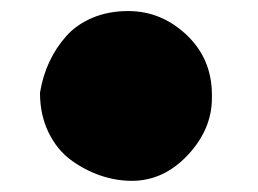

<svg xmlns="http://www.w3.org/2000/svg" viewBox="-20 -776 469 349"><path d="M52.7 -607.4Q57.6 -637.7 69.6 -663.3Q81.5 -689 100.3 -710.2Q119.1 -731.4 148.2 -743.7Q177.2 -755.9 212.9 -755.9Q273.4 -755.9 319.3 -712.4Q365.2 -668.9 365.2 -603.5V-597.7Q365.2 -541 321.3 -494.1Q277.3 -447.3 219.7 -447.3Q190.9 -447.3 162.4 -457Q133.8 -466.8 108.6 -485.4Q83.5 -503.9 68.1 -535.6Q52.7 -567.4 52.7 -607.4Z"/></svg>

Font: Bowlby One SC
Style: Regular
Weight: 400
Width: 1
Version: Version 1.2